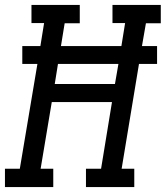

<svg xmlns="http://www.w3.org/2000/svg" viewBox="-30 -755 669 775"><path d="M-10 0V-74H50L121 -497H60V-569H133L148 -662H97V-735H292V-661H231L216 -569H460L475 -662H424V-735H619V-661H559L543 -569H604V-497H531L461 -74H512V0H317V-74H378L422 -343H179L134 -74H185V0ZM191 -416H434L448 -497H204Z"/></svg>

Font: Iosevka Slab Extended Oblique
Style: Regular
Weight: 400
Width: 7
Italic angle: -9°
Monospace: yes
Designer: Belleve Invis
Foundry: Belleve Invis
Version: Version 11.1.0; ttfautohint (v1.8.3)